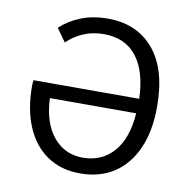

<svg xmlns="http://www.w3.org/2000/svg" viewBox="-77 -743 812 830"><g transform="rotate(10 329.0 -328.0)"><path d="M328 12Q243 12 182.5 -29.5Q122 -71 90 -146.5Q58 -222 58 -325Q58 -330 58.5 -336.5Q59 -343 60 -350H524Q520 -471 469.5 -535Q419 -599 325 -599Q276 -599 235 -581Q194 -563 165 -534L124 -591Q159 -625 211.5 -646.5Q264 -668 331 -668Q459 -668 532.5 -581Q606 -494 606 -330Q606 -221 571.5 -144.5Q537 -68 475 -28Q413 12 328 12ZM327 -57Q410 -57 462 -115.5Q514 -174 522 -286H143Q148 -177 198 -117Q248 -57 327 -57Z"/></g></svg>

Font: .
Style: 
Weight: 400
Designer: Paul D. Hunt, Dalton Maag
Foundry: Dalton Maag Ltd
Version: Version 1.200